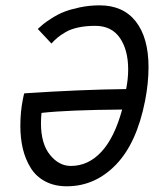

<svg xmlns="http://www.w3.org/2000/svg" viewBox="-20 -666 561 700"><path d="M425.3 -266.6Q228 -265.1 131.3 -254.4Q129.4 -236.8 129.4 -216.3Q129.4 -142.1 162.1 -101.6Q194.8 -61 238.3 -61Q301.8 -61 349.6 -112.5Q397.5 -164.1 425.3 -266.6ZM224.6 13.2H223.6Q178.2 13.2 144.5 -4.9Q110.8 -22.9 91.6 -54.4Q72.3 -85.9 63.2 -124Q54.2 -162.1 54.2 -207.5Q54.2 -258.3 63.5 -304.7Q66.9 -321.8 68.4 -325.7Q273.9 -339.4 439.9 -341.3Q447.3 -377.9 447.3 -413.1Q447.3 -483.9 417 -527.8Q386.7 -571.8 327.1 -571.8Q293 -571.8 265.6 -565.9Q238.3 -560.1 219.5 -549.1Q200.7 -538.1 189.9 -529.1Q179.2 -520 167.5 -507.3L117.7 -560.5Q129.9 -571.3 138.2 -578.4Q146.5 -585.4 169.2 -599.9Q191.9 -614.3 214.1 -623Q236.3 -631.8 271.2 -639.2Q306.2 -646.5 343.3 -646.5Q429.2 -646.5 475.3 -587.4Q521.5 -528.3 521.5 -420.9Q521.5 -362.8 508.8 -297.9Q478.5 -144 402.8 -65.7Q327.1 12.7 224.6 13.2Z"/></svg>

Font: Fantasque Sans Mono
Style: Italic
Weight: 400
Italic angle: -11°
Monospace: yes
Designer: Jany Belluz
Version: Version 1.8.0 ; ttfautohint (v1.8.2)